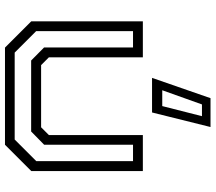

<svg xmlns="http://www.w3.org/2000/svg" viewBox="-66 -514 845 752"><g transform="rotate(-90 356.0 -137.5)"><path d="M62.5 0V-437L165.5 -540H546L649 -437V0H508V-368L477.5 -398.5H234L203.5 -368V0ZM101.5 -38.5H165.5V-386.5L217.5 -437.5H495.5L546.5 -387V-38.5H610.5V-418L526.5 -502H186L101.5 -417.5ZM235 265 292 36H427.5L348 265ZM277.5 231.5H323.5L379 76H317Z"/></g></svg>

Font: Tourney Expanded
Style: Regular
Weight: 400
Width: 7
Designer: Tyler Finck
Foundry: Etcetera Type Co
Version: Version 1.010; ttfautohint (v1.8.3)